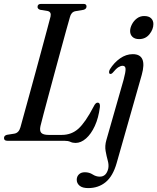

<svg xmlns="http://www.w3.org/2000/svg" viewBox="-24 -720 804 982"><path d="M304.5 0H13.5Q-3.5 0 -3.5 -14Q-3.5 -26.5 11.5 -30.5L49.5 -36.5Q72.5 -40.5 80.5 -69Q87 -92.5 99.2 -137Q111.5 -181.5 127 -238Q142.5 -294.5 159 -354.8Q175.5 -415 190.5 -471Q205.5 -527 217.2 -570.2Q229 -613.5 234.5 -635.5Q239.5 -658.5 220.5 -663.5L181 -670Q168 -674.5 168 -684.5Q168 -700 186 -700H403.5Q418.5 -700 418.5 -687Q418.5 -674.5 404 -670L360.5 -662.5Q340 -658 333.5 -632Q326.5 -608 314.2 -563.5Q302 -519 286.8 -463.2Q271.5 -407.5 255.5 -348.2Q239.5 -289 224.8 -234.2Q210 -179.5 199 -137.8Q188 -96 183 -75.5Q177.5 -51 187.2 -40.5Q197 -30 225 -30H292Q342 -30 377.5 -62.2Q413 -94.5 455 -175Q464.5 -195 475 -195Q489 -195 487 -173Q480 -117 461 -75.8Q442 -34.5 416 -11.8Q390 11 362.5 11Q347.5 11 336 5.5Q324.5 0 304.5 0ZM687.5 -520Q665.5 -520 653.5 -531.5Q641.5 -543 641.5 -561Q641.5 -577.5 650.8 -595.5Q660 -613.5 676.2 -625.8Q692.5 -638 713.5 -638Q737 -638 748.8 -626.5Q760.5 -615 760.5 -597Q760.5 -570 740.5 -545Q720.5 -520 687.5 -520ZM701 -337 572.5 114.5Q553.5 181 516.5 211.5Q479.5 242 427 242Q397.5 242 383 229.8Q368.5 217.5 368.5 199.5Q368.5 183 379.5 172Q390.5 161 410 161Q432.5 161 449.8 172.2Q467 183.5 486.5 183.5Q519.5 183.5 529.5 143Q533.5 124 527.2 101.5Q521 79 516.2 52.5Q511.5 26 520 -3.5L608 -311.5Q619 -352 618.2 -367.8Q617.5 -383.5 603 -383.5Q593 -383.5 581.2 -376Q569.5 -368.5 552.5 -348Q545.5 -340.5 539 -342Q534.5 -343 533.8 -349.5Q533 -356 538 -365.5Q559.5 -400 590.2 -421.5Q621 -443 655 -443Q730.5 -443 701 -337Z"/></svg>

Font: Fraunces 144pt S050
Style: Italic
Weight: 400
Italic angle: -16°
Version: Version 1.000; ttfautohint (v1.8.3)